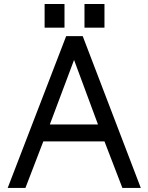

<svg xmlns="http://www.w3.org/2000/svg" viewBox="-20 -932 736 952"><path d="M18.1 0 308.1 -752.9H390.1L678.2 0H586.9L498 -231H194.8L106 0ZM201.2 -794.9V-912.1H299.8V-794.9ZM227.1 -314.9H465.8L347.2 -634.8ZM398.9 -794.9V-912.1H498V-794.9Z"/></svg>

Font: Standard
Style: Regular
Weight: 400
Designer: Bryce Wilner
Version: Version 2.000;PS 2.0;hotconv 16.6.51;makeotf.lib2.5.65220 DE